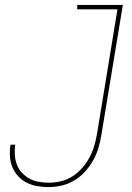

<svg xmlns="http://www.w3.org/2000/svg" viewBox="-20 -755 540 783"><path d="M178 8Q155 8 132 4Q109 0 89 -10Q69 -20 54 -36.5Q39 -53 30.5 -73.5Q22 -94 20.5 -117.5Q19 -141 23 -165H42Q39 -144 40.5 -123Q42 -102 49 -83.5Q56 -65 69.5 -50.5Q83 -36 100.5 -26.5Q118 -17 138.5 -13.5Q159 -10 180 -10Q204 -10 229 -16Q254 -22 276.5 -36.5Q299 -51 316.5 -71.5Q334 -92 346 -115Q358 -138 365 -162.5Q372 -187 376 -211L459 -717H295V-735H481L394 -208Q390 -182 382.5 -155.5Q375 -129 361.5 -104Q348 -79 328.5 -57Q309 -35 284.5 -20Q260 -5 232.5 1.5Q205 8 178 8Z"/></svg>

Font: Iosevka Thin Oblique
Style: Regular
Weight: 100
Italic angle: -9°
Monospace: yes
Designer: Belleve Invis
Foundry: Belleve Invis
Version: Version 32.5.0; ttfautohint (v1.8.4)